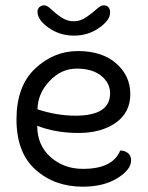

<svg xmlns="http://www.w3.org/2000/svg" viewBox="-20 -694 555 722"><path d="M120 -221Q120 -148 170 -103.5Q220 -59 292 -59Q404 -59 432 -128Q449 -128 461 -118.5Q473 -109 473 -91Q473 -56 421.5 -24Q370 8 291 8Q185 8 113.5 -56Q42 -120 42 -245Q42 -370 112 -436Q182 -502 273 -502Q364 -502 417 -455.5Q470 -409 470 -340Q470 -271 415.5 -232.5Q361 -194 275 -194Q189 -194 120 -221ZM121 -283Q193 -259 264 -259Q394 -259 394 -343Q394 -382 360.5 -409Q327 -436 268.5 -436Q210 -436 166 -389Q122 -342 121 -283ZM369 -674Q394 -674 394 -646Q394 -618 352.5 -589Q311 -560 258 -560Q205 -560 163 -589.5Q121 -619 121 -650Q121 -661 128.5 -667.5Q136 -674 146.5 -674Q157 -674 172.5 -659Q188 -644 210 -629Q232 -614 257 -614Q282 -614 304 -629Q326 -644 342.5 -659Q359 -674 369 -674Z"/></svg>

Font: Merge One
Style: Regular
Weight: 400
Designer: Kosal Sen
Foundry: Philatype
Version: Version 1.001